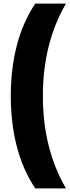

<svg xmlns="http://www.w3.org/2000/svg" viewBox="-20 -828 387 1068"><path d="M176 220Q105.5 113 72.8 -16Q40 -145 40 -294Q40 -443 72.8 -572Q105.5 -701 176 -808H347Q218.5 -587.5 218.5 -294Q218.5 -0.5 347 220Z"/></svg>

Font: Encode Sans Condensed Condensed ExtraBold
Style: Regular
Weight: 800
Width: 3
Designer: Multiple Designers
Foundry: Impallari Type
Version: Version 3.000; ttfautohint (v1.8.3) -l 8 -r 50 -G 200 -x 14 